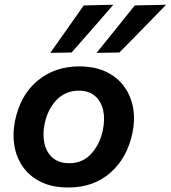

<svg xmlns="http://www.w3.org/2000/svg" viewBox="-20 -798 738 830"><path d="M275.5 12.5Q206 12.5 157 -11.5Q108 -35.5 79.2 -76.5Q50.5 -117.5 42 -169Q33.5 -220.5 45 -276Q68 -387.5 142.5 -449.2Q217 -511 322.5 -511Q390 -511 439 -487.5Q488 -464 517.2 -423.2Q546.5 -382.5 555.5 -330.8Q564.5 -279 552.5 -223Q530 -115.5 457.5 -51.5Q385 12.5 275.5 12.5ZM279.5 -92.5Q338 -92.5 375.2 -134.2Q412.5 -176 424.5 -235.5Q434.5 -281.5 426.2 -320.2Q418 -359 391.5 -382.5Q365 -406 321 -406Q263 -406 224.2 -365.5Q185.5 -325 173 -263Q163.5 -218 171.8 -179.2Q180 -140.5 207 -116.5Q234 -92.5 279.5 -92.5ZM397.5 -569.5Q439.5 -621.5 480.5 -672.2Q521.5 -723 562.5 -774.5L698 -777.5Q646.5 -724 596 -672.5Q545.5 -621 496 -571ZM197.5 -569.5Q234.5 -621.5 270 -672.2Q305.5 -723 342 -774.5L470 -777.5Q424 -724 379 -672.8Q334 -621.5 289.5 -571Z"/></svg>

Font: Commissioner SemiBold
Style: Italic
Weight: 600
Italic angle: -12°
Designer: Kostas Bartsokas
Foundry: Kostas Bartsokas
Version: Version 1.000; ttfautohint (v1.8.3)